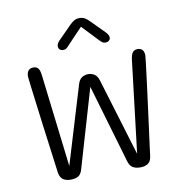

<svg xmlns="http://www.w3.org/2000/svg" viewBox="-76 -724 771 805"><g transform="rotate(-10 309.5 -321.5)"><path d="M160.5 8.5Q141.5 8.5 129 -0.2Q116.5 -9 113 -30Q112.5 -35 108.2 -66.5Q104 -98 98 -144Q92 -190 85.2 -241.2Q78.5 -292.5 72.8 -338.5Q67 -384.5 63.2 -414.8Q59.5 -445 59.5 -448.5Q59.5 -465 67 -473.5Q74.5 -482 88 -482Q102.5 -482 109.2 -472.5Q116 -463 118 -443L165 -49L265 -379.5Q270.5 -398.5 282.5 -406.5Q294.5 -414.5 309.5 -414.5Q324.5 -414.5 336.5 -406.5Q348.5 -398.5 354 -379.5L454 -50L501 -443Q503.5 -463 510.5 -472.5Q517.5 -482 532 -482Q545.5 -482 552.5 -473.8Q559.5 -465.5 559.5 -449.5Q559.5 -445.5 555.8 -415.5Q552 -385.5 546.5 -340.5Q541 -295.5 534.2 -245Q527.5 -194.5 521.5 -148.5Q515.5 -102.5 511.2 -70.2Q507 -38 506 -30Q503 -8.5 490.5 0Q478 8.5 459 8.5Q436.5 8.5 424.5 0.2Q412.5 -8 407 -28L309.5 -360.5L212 -28Q206.5 -7 194.5 0.8Q182.5 8.5 160.5 8.5ZM413.5 -573.5Q425.5 -561 425.5 -550Q425.5 -542.5 419.8 -537.5Q414 -532.5 404.5 -532.5Q396 -532.5 390 -537.2Q384 -542 376 -550.5L314.5 -615.5L252.5 -550.5Q244.5 -541 238.8 -536.8Q233 -532.5 224 -532.5Q215 -532.5 209.8 -537.8Q204.5 -543 204.5 -551Q204.5 -562.5 215 -573.5L271 -630Q282 -641.5 291.8 -647Q301.5 -652.5 314 -652.5Q327 -652.5 336.8 -647Q346.5 -641.5 357.5 -630Z"/></g></svg>

Font: Sono ExtraLight Monospace Light
Style: Regular
Weight: 300
Version: Version 2.112